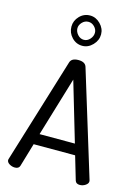

<svg xmlns="http://www.w3.org/2000/svg" viewBox="-147 -1097 844 1176"><g transform="rotate(15 275.0 -509.5)"><path d="M68 0Q50 0 33.5 -10Q17 -20 17 -35Q17 -37 19 -43L223 -708Q232 -737 275 -737Q318 -737 327 -708L531 -43Q531 -41 531.5 -39Q532 -37 532 -36Q532 -22 515.5 -11Q499 0 480 0Q456 0 450 -19L406 -168H143L99 -19Q93 0 68 0ZM162 -237H386L275 -613ZM274 -1019Q311 -1019 339.5 -990Q368 -961 368 -924Q368 -886 339.5 -856.5Q311 -827 274 -827Q235 -827 207.5 -856Q180 -885 180 -924Q180 -962 207.5 -990.5Q235 -1019 274 -1019ZM329 -924Q329 -945 312.5 -962Q296 -979 274 -979Q251 -979 234.5 -961.5Q218 -944 218 -924Q218 -902 234.5 -883.5Q251 -865 274 -865Q296 -865 312.5 -883.5Q329 -902 329 -924Z"/></g></svg>

Font: Dosis
Style: Medium
Weight: 500
Designer: Edgar Tolentino, Pablo Impallari, Igino Marini
Foundry: Edgar Tolentino, Pablo Impallari, Igino Marini
Version: Version 1.007